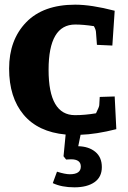

<svg xmlns="http://www.w3.org/2000/svg" viewBox="-20 -567 549 822"><path d="M206 217 224 168Q259 179 279 179Q326 179 326 146Q326 115 284 115L263 116L252 102L261 9Q143 -2 81 -76Q19 -150 19 -273Q19 -396 92 -471.5Q165 -547 302 -547Q371 -547 471 -521L461 -372L395 -375L391 -428Q391 -439 382 -455Q337 -462 302 -462Q188 -462 188 -268Q188 -74 301 -74Q344 -74 391 -82Q405 -110 405 -117L407 -152L471 -154L478 -14Q391 8 325 10L315 59Q360 60 388 83Q416 106 416 148.5Q416 191 384.5 213Q353 235 298.5 235Q244 235 206 217Z"/></svg>

Font: Andada SC
Style: Bold
Weight: 700
Designer: Carolina Giovagnoli
Foundry: Carolina Giovagnoli
Version: Version 1.003